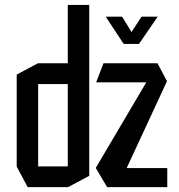

<svg xmlns="http://www.w3.org/2000/svg" viewBox="-20 -768 733 788"><path d="M345.2 -424.7 258.2 -508.3V-747.8H346.2V-424.7ZM136.6 -423.1V-508.3H284.6L346.2 -424.1V-423.1ZM93.6 0 48.6 -84.2V-85.2H258.2V0ZM48.6 -85.2V-462L135.6 -508.3H136.6V-85.2ZM258.2 0V-423.1H346.2V-46.4L259.2 0ZM375 -430.1V-431.1L404.7 -508.3H626.5L617.1 -430.1ZM490.9 -58.8 373.3 -78.3V-79.2L626.5 -508.3L665.3 -434.7ZM419.7 0 373.3 -78.3H666.5V0ZM487.5 -587.8 414.6 -698.5V-699.5H481.1L544.6 -596.4ZM488.2 -587.8 560.8 -699.5H626.5V-698.5L550.5 -587.8Z"/></svg>

Font: Foldit Thin
Style: Regular
Weight: 100
Designer: Sophia Tai
Foundry: Sophia Tai
Version: Version 1.003